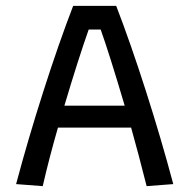

<svg xmlns="http://www.w3.org/2000/svg" viewBox="-20 -636 647 656"><path d="M35 -7Q76 -161 128.5 -325Q181 -489 230 -616H377Q426 -489 478.5 -325Q531 -161 572 -7L481 0Q453 -111 428 -200H178Q148 -96 126 0ZM406 -275Q354 -451 324 -535H283Q247 -433 200 -275Z"/></svg>

Font: Athiti Medium
Style: Regular
Weight: 500
Designer: CadsonDemak Team
Foundry: CadsonDemak
Version: Version 1.033